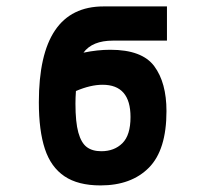

<svg xmlns="http://www.w3.org/2000/svg" viewBox="-20 -570 640 598"><path d="M101 -251.5Q101 -550 302.5 -550H500V-443.5H332Q267.5 -443.5 240 -406Q283.5 -415 323.5 -415Q422.5 -415 460.5 -363.8Q498.5 -312.5 498.5 -224Q498.5 -103 443.8 -47.8Q389 7.5 293 7.5Q223 7.5 180.8 -21Q138.5 -49.5 119.8 -106.2Q101 -163 101 -251.5ZM386.5 -205.5Q386.5 -306 299.5 -306Q262 -306 216.5 -286.5Q215 -265.5 215 -247.5Q215 -189.5 224 -157.2Q233 -125 250.2 -112Q267.5 -99 295.5 -99Q336 -99 361.2 -124Q386.5 -149 386.5 -205.5Z"/></svg>

Font: JuliaMono Black
Style: Regular
Weight: 900
Monospace: yes
Designer: cormullion
Foundry: corm
Version: Version 0.054; ttfautohint (v1.8.4)